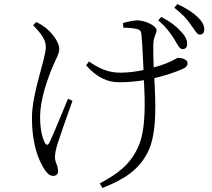

<svg xmlns="http://www.w3.org/2000/svg" viewBox="-20 -848 1040 943"><path d="M832 -662C850 -634 860 -607 875 -607C888 -606 898 -613 899 -628C901 -648 892 -669 869 -693C847 -718 819 -740 772 -765L757 -748C796 -716 815 -687 832 -662ZM914 -731C934 -705 947 -678 960 -678C973 -678 982 -684 983 -700C985 -720 976 -739 951 -764C927 -787 898 -806 851 -828L836 -810C877 -778 897 -755 914 -731ZM143 -724C183 -682 205 -653 205 -618C205 -557 137 -394 137 -270C137 -134 171 -59 199 -15C210 1 223 16 241 16C254 16 265 8 265 -6C265 -39 250 -47 250 -76C250 -96 256 -120 263 -143C273 -175 311 -283 336 -353L314 -363C285 -293 237 -176 223 -148C215 -133 207 -133 199 -149C188 -173 177 -210 177 -273C177 -361 214 -462 241 -526C254 -556 271 -585 271 -606C271 -648 225 -695 205 -711C192 -721 180 -729 158 -740ZM586 -712C607 -712 636 -710 651 -706C667 -702 673 -697 675 -675C678 -648 682 -567 685 -504C647 -496 607 -491 572 -491C516 -491 472 -508 417 -546L403 -527C455 -468 507 -444 565 -444C607 -444 649 -448 687 -454C692 -355 698 -212 659 -127C619 -38 557 6 470 53L483 75C581 37 661 -9 707 -103C754 -197 743 -361 738 -464C796 -478 845 -495 876 -509C894 -517 901 -524 901 -539C901 -556 872 -564 856 -564C848 -564 837 -553 797 -537C780 -530 759 -523 735 -517C733 -562 732 -605 733 -629C733 -665 749 -684 749 -699C749 -723 690 -748 654 -748C638 -748 604 -741 584 -735Z"/></svg>

Font: Noto Serif SC Light
Style: Regular
Weight: 300
Designer: Ryoko NISHIZUKA 西塚涼子 (kana & ideographs); Frank Grießhammer (Latin, Greek & Cyrillic); Wenlong ZHANG 张文龙 (bopomofo); San
Foundry: Adobe
Version: Version 2.001;hotconv 1.1.0;makeotfexe 2.6.0